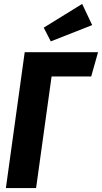

<svg xmlns="http://www.w3.org/2000/svg" viewBox="-20 -959 520 979"><path d="M480 -693 445 -569H243L164 0H10L106 -693ZM399 -939 450 -831 239 -748 203 -818Z"/></svg>

Font: Fira Sans Extra Condensed
Style: Bold Italic
Weight: 700
Width: 3
Italic angle: -8°
Designer: Carrois Corporate & Edenspiekermann AG
Foundry: Carrois Corporate GbR & Edenspiekermann AG
Version: Version 4.203